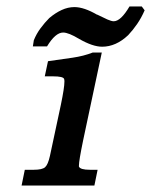

<svg xmlns="http://www.w3.org/2000/svg" viewBox="-20 -576 469 596"><path d="M429 -544Q419 -521 406 -502Q393 -483 378 -467Q340 -431 297 -431Q268 -431 226 -455Q193 -475 176 -475Q152 -475 126 -432H82L85 -451Q93 -471 106 -488.5Q119 -506 133 -520Q152 -536 171.5 -545Q191 -554 211 -554Q241 -554 282 -530L281 -531Q301 -521 313.5 -515.5Q326 -510 333 -510Q355 -510 382 -556H420ZM238 -140Q225 -77 225 -62Q225 -60 225 -59Q229 -49 259 -49H283L273 0H47L57 -49H85Q111 -49 120 -57Q129 -65 135 -92L169 -251Q180 -304 180 -323Q180 -328 179 -331Q176 -339 145 -339H119L129 -386Q172 -392 206 -397Q240 -402 268 -413H296Z"/></svg>

Font: New Athena Unicode
Style: Bold Italic
Weight: 700
Designer: J. Rusten 1997; rev. by R. Hancock 2001, 2002, rev. by D. Mastronarde 2002-2021
Foundry: Society for Classical Studies (formerly American Philological Association)
Version: Version 5.008